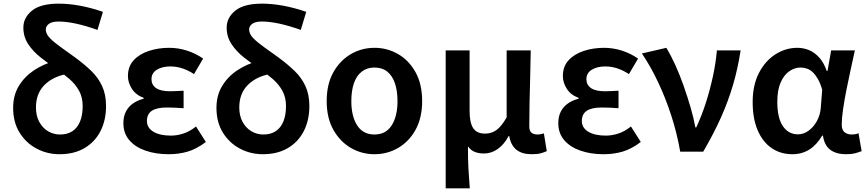

<svg xmlns="http://www.w3.org/2000/svg" viewBox="-20 -831 4751 1052"><path d="M306 14Q239 14 181 -16.5Q123 -47 87.5 -104Q52 -161 52 -240Q52 -309 83.5 -360.5Q115 -412 166.5 -446Q218 -480 278 -496L338 -424Q264 -408 220.5 -362Q177 -316 177 -242Q177 -196 195.5 -162.5Q214 -129 244 -111.5Q274 -94 309 -94Q349 -94 376.5 -112Q404 -130 418.5 -165Q433 -200 433 -250Q433 -298 413 -334Q393 -370 359.5 -399Q326 -428 286 -455Q244 -484 203 -516Q162 -548 135 -588.5Q108 -629 108 -680Q108 -734 155 -772.5Q202 -811 302 -811Q358 -811 419.5 -799.5Q481 -788 544 -766L514 -667Q450 -690 396.5 -701.5Q343 -713 301 -713Q264 -713 247.5 -700Q231 -687 231 -670Q231 -645 253.5 -622Q276 -599 312.5 -573Q349 -547 392 -516Q441 -480 479.5 -443Q518 -406 539.5 -359.5Q561 -313 561 -250Q561 -172 530.5 -112.5Q500 -53 443 -19.5Q386 14 306 14Z M904 14Q834 14 777.5 -5.5Q721 -25 688.5 -63Q656 -101 656 -156Q656 -194 670.5 -221Q685 -248 710 -265Q735 -282 767 -290V-295Q725 -310 703 -344Q681 -378 681 -414Q681 -467 712.5 -501Q744 -535 795.5 -552Q847 -569 907 -569Q957 -569 1005 -553.5Q1053 -538 1093 -510L1043 -425Q1013 -445 980.5 -456Q948 -467 913 -467Q869 -467 839.5 -449Q810 -431 810 -397Q810 -366 835 -348.5Q860 -331 911 -331Q928 -331 947 -332Q966 -333 986 -334V-238Q961 -240 938.5 -241Q916 -242 894 -242Q839 -242 812 -224Q785 -206 785 -168Q785 -131 820 -109.5Q855 -88 917 -88Q949 -88 984 -99Q1019 -110 1054 -138L1108 -53Q1056 -14 1007.5 0Q959 14 904 14Z M1420 14Q1353 14 1295 -16.5Q1237 -47 1201.5 -104Q1166 -161 1166 -240Q1166 -309 1197.5 -360.5Q1229 -412 1280.5 -446Q1332 -480 1392 -496L1452 -424Q1378 -408 1334.5 -362Q1291 -316 1291 -242Q1291 -196 1309.5 -162.5Q1328 -129 1358 -111.5Q1388 -94 1423 -94Q1463 -94 1490.5 -112Q1518 -130 1532.5 -165Q1547 -200 1547 -250Q1547 -298 1527 -334Q1507 -370 1473.5 -399Q1440 -428 1400 -455Q1358 -484 1317 -516Q1276 -548 1249 -588.5Q1222 -629 1222 -680Q1222 -734 1269 -772.5Q1316 -811 1416 -811Q1472 -811 1533.5 -799.5Q1595 -788 1658 -766L1628 -667Q1564 -690 1510.5 -701.5Q1457 -713 1415 -713Q1378 -713 1361.5 -700Q1345 -687 1345 -670Q1345 -645 1367.5 -622Q1390 -599 1426.5 -573Q1463 -547 1506 -516Q1555 -480 1593.5 -443Q1632 -406 1653.5 -359.5Q1675 -313 1675 -250Q1675 -172 1644.5 -112.5Q1614 -53 1557 -19.5Q1500 14 1420 14Z M2032 14Q1962 14 1902.5 -20.5Q1843 -55 1806.5 -120Q1770 -185 1770 -277Q1770 -370 1806.5 -435Q1843 -500 1902.5 -534.5Q1962 -569 2032 -569Q2102 -569 2161.5 -534.5Q2221 -500 2257 -435Q2293 -370 2293 -277Q2293 -185 2257 -120Q2221 -55 2161.5 -20.5Q2102 14 2032 14ZM2032 -94Q2094 -94 2126 -144Q2158 -194 2158 -277Q2158 -333 2144 -374.5Q2130 -416 2102 -438.5Q2074 -461 2032 -461Q1991 -461 1962 -438.5Q1933 -416 1919 -374.5Q1905 -333 1905 -277Q1905 -194 1937 -144Q1969 -94 2032 -94Z M2422 201V-555H2553V-223Q2553 -158 2573 -128.5Q2593 -99 2637 -99Q2659 -99 2678.5 -106.5Q2698 -114 2717 -133.5Q2736 -153 2756 -188V-555H2888Q2887 -486 2885 -411Q2883 -336 2881.5 -266Q2880 -196 2880 -139Q2880 -114 2892 -104Q2904 -94 2925 -94Q2933 -94 2941.5 -95.5Q2950 -97 2960 -100L2976 -3Q2961 4 2942 9Q2923 14 2893 14Q2840 14 2809.5 -10.5Q2779 -35 2770 -86H2767Q2742 -39 2707 -14.5Q2672 10 2632 10Q2605 10 2583 2Q2561 -6 2544 -29Q2544 6 2544.5 35Q2545 64 2546.5 90.5Q2548 117 2550 143.5Q2552 170 2554 201Z M3287 14Q3217 14 3160.5 -5.5Q3104 -25 3071.5 -63Q3039 -101 3039 -156Q3039 -194 3053.5 -221Q3068 -248 3093 -265Q3118 -282 3150 -290V-295Q3108 -310 3086 -344Q3064 -378 3064 -414Q3064 -467 3095.5 -501Q3127 -535 3178.5 -552Q3230 -569 3290 -569Q3340 -569 3388 -553.5Q3436 -538 3476 -510L3426 -425Q3396 -445 3363.5 -456Q3331 -467 3296 -467Q3252 -467 3222.5 -449Q3193 -431 3193 -397Q3193 -366 3218 -348.5Q3243 -331 3294 -331Q3311 -331 3330 -332Q3349 -333 3369 -334V-238Q3344 -240 3321.5 -241Q3299 -242 3277 -242Q3222 -242 3195 -224Q3168 -206 3168 -168Q3168 -131 3203 -109.5Q3238 -88 3300 -88Q3332 -88 3367 -99Q3402 -110 3437 -138L3491 -53Q3439 -14 3390.5 0Q3342 14 3287 14Z M3707 0Q3689 -103 3657.5 -199.5Q3626 -296 3585 -382.5Q3544 -469 3497 -538L3631 -569Q3656 -528 3680.5 -474Q3705 -420 3726 -360Q3747 -300 3764 -242Q3781 -184 3790 -133H3795Q3826 -200 3848.5 -271Q3871 -342 3886.5 -414Q3902 -486 3908 -555H4038Q4023 -457 3997 -368Q3971 -279 3931.5 -190Q3892 -101 3833 0Z M4322 14Q4257 14 4208 -19.5Q4159 -53 4131.5 -117Q4104 -181 4104 -272Q4104 -365 4138.5 -431.5Q4173 -498 4229 -533.5Q4285 -569 4349 -569Q4382 -569 4412.5 -556.5Q4443 -544 4468.5 -516Q4494 -488 4510 -442H4514L4534 -555H4664Q4653 -504 4640.5 -447.5Q4628 -391 4617 -335Q4606 -279 4599 -230.5Q4592 -182 4592 -148Q4592 -119 4607.5 -106.5Q4623 -94 4647 -94Q4655 -94 4665 -95.5Q4675 -97 4684 -101L4701 -3Q4687 3 4666 8.5Q4645 14 4616 14Q4562 14 4529.5 -10Q4497 -34 4489 -88H4485Q4425 14 4322 14ZM4352 -95Q4383 -95 4410 -114.5Q4437 -134 4455.5 -167Q4474 -200 4477 -239L4485 -339Q4475 -374 4462 -397Q4449 -420 4434 -434.5Q4419 -449 4401.5 -455Q4384 -461 4366 -461Q4334 -461 4304.5 -440.5Q4275 -420 4257 -378.5Q4239 -337 4239 -273Q4239 -185 4269.5 -140Q4300 -95 4352 -95Z"/></svg>

Font: Noto Sans TC SemiBold
Style: Regular
Weight: 600
Designer: Ryoko NISHIZUKA  (kana, bopomofo & ideographs); Paul D. Hunt (Latin, Greek & Cyrillic); Sandoll Communications , Soo-you
Foundry: Adobe
Version: Version 2.004-H2;hotconv 1.0.118;makeotfexe 2.5.65603